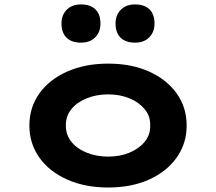

<svg xmlns="http://www.w3.org/2000/svg" viewBox="-20 -825 962 855"><path d="M461.8 10Q359.1 10 279.5 -25.3Q199.9 -60.6 155.4 -123.1Q110.9 -185.7 110.9 -265.9Q110.9 -347 155.4 -409.1Q199.9 -471.2 279.5 -506.5Q359.1 -541.7 461.8 -541.7Q565.1 -541.7 643.6 -506.5Q722.2 -471.2 766.7 -409.1Q811.2 -347 811.2 -265.9Q811.2 -185.7 766.7 -123.1Q722.2 -60.6 643.6 -25.3Q565.1 10 461.8 10ZM461.8 -127.6Q514.3 -127.6 556.6 -145.2Q598.9 -162.7 624.6 -194Q650.2 -225.4 648.8 -265.9Q650.2 -307.4 624.6 -338.5Q598.9 -369.6 556.6 -387.1Q514.3 -404.7 461.8 -404.7Q409.3 -404.7 365.9 -387.1Q322.5 -369.6 297.7 -338.8Q272.8 -308 273.3 -265.9Q272.8 -225.4 297.7 -194Q322.5 -162.7 365.9 -145.2Q409.3 -127.6 461.8 -127.6ZM581.3 -635.1Q539.7 -635.1 517.1 -657.2Q494.5 -679.4 494.5 -720.2Q494.5 -757.8 517.9 -781.5Q541.3 -805.3 581.3 -805.3Q622.9 -805.3 645.5 -783.4Q668.1 -761.5 668.1 -720.2Q668.1 -682.6 644.7 -658.8Q621.4 -635.1 581.3 -635.1ZM340.6 -635.1Q298.9 -635.1 276.4 -657.2Q253.8 -679.4 253.8 -720.2Q253.8 -757.8 277.1 -781.5Q300.5 -805.3 340.6 -805.3Q382.2 -805.3 404.8 -783.4Q427.4 -761.5 427.4 -720.2Q427.4 -682.6 404 -658.8Q380.6 -635.1 340.6 -635.1Z"/></svg>

Font: Lexend Tera
Style: Regular
Weight: 400
Designer: Bonnie Shaver-Troup, Thomas Jockin
Foundry: Lexend
Version: Version 1.007